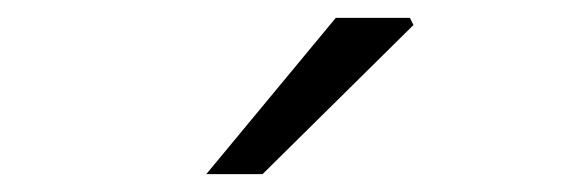

<svg xmlns="http://www.w3.org/2000/svg" viewBox="-20 -821 630 215"><path d="M356 -801H439L443 -793L274 -626H211Z"/></svg>

Font: Nebula Sans Book
Style: Regular
Weight: 400
Designer: Paul D. Hunt for Adobe (as Source Sans)
Foundry: Nebula Entertainment & Broadcasting LLC
Version: Version 1.010